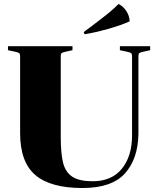

<svg xmlns="http://www.w3.org/2000/svg" viewBox="-20 -932 794 964"><path d="M631 -825Q588 -805 521.5 -786.5Q455 -768 405 -760L400 -771L438 -799Q447 -806 496 -843.5Q545 -881 575 -912Q598 -901 614 -877Q630 -853 631 -825ZM394 12Q234 12 157.5 -53Q81 -118 81 -264V-650Q81 -661 76.5 -665Q72 -669 57 -672L20 -680V-700H344V-680L308 -672Q294 -669 289.5 -665.5Q285 -662 285 -651V-246Q285 -161 297 -114Q309 -67 343.5 -44.5Q378 -22 445 -22Q541 -22 592 -85Q643 -148 643 -252V-650Q643 -661 638.5 -665Q634 -669 619 -672L582 -680V-700H734V-680L698 -672Q684 -669 679.5 -665.5Q675 -662 675 -651V-260Q673 -134 607 -61Q541 12 394 12Z"/></svg>

Font: Chonburi
Style: Regular
Weight: 400
Designer: Thanarat Vachiruckul and Stawix Ruecha
Foundry: Cadson Demak & Katatrad
Version: Version 1.000